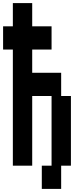

<svg xmlns="http://www.w3.org/2000/svg" viewBox="-20 -1050 540 1240"><path d="M250 170V20H313V-430H188V20H63V-730H0V-880H63V-1030H188V-880H313V-730H188V-580H375V-430H438V20H375V170Z"/></svg>

Font: 2P VHS
Style: Regular
Weight: 400
Designer: CodeMan38
Foundry: CodeMan38
Version: Version 3.000